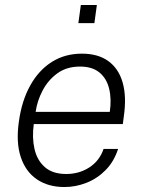

<svg xmlns="http://www.w3.org/2000/svg" viewBox="-20 -743 574 773"><path d="M239.5 10Q174 10 128.5 -21Q83 -52 63.5 -111Q44 -170 56 -253.5Q67.5 -337.5 101.8 -399Q136 -460.5 188.8 -493.8Q241.5 -527 310 -527Q375 -527 416.5 -496.8Q458 -466.5 474 -410Q490 -353.5 478.5 -274.5L474.5 -243.5H116Q108.5 -189.5 118.8 -143.8Q129 -98 160.5 -70.2Q192 -42.5 246.5 -42.5Q299 -42.5 340 -69.2Q381 -96 397 -143.5H455.5Q439 -92.5 405.2 -58.2Q371.5 -24 328 -7Q284.5 10 239.5 10ZM123.5 -292.5H422Q429.5 -344 419.5 -385.5Q409.5 -427 380.5 -451Q351.5 -475 302 -475Q248.5 -475 211 -447.8Q173.5 -420.5 151.5 -378.5Q129.5 -336.5 123.5 -292.5ZM295.5 -650 305.5 -723H370L360 -650Z"/></svg>

Font: Public Sans Thin ExtraLight
Style: Italic
Weight: 250
Italic angle: -8°
Version: Version 2.001